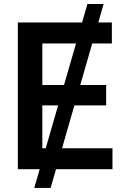

<svg xmlns="http://www.w3.org/2000/svg" viewBox="-20 -839 632 952"><path d="M149.9 92.8 413.6 -819.3H493.7L231 92.8ZM68.4 0V-727.5H534.7V-623.5H189.9V-417.5H506.3V-316.4H189.9V-104H537.6V0Z"/></svg>

Font: Inter Cardless Tabular Medium
Style: Regular
Weight: 500
Designer: Rasmus Andersson
Foundry: rsms
Version: Version 4.000;git-4fc901f